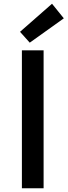

<svg xmlns="http://www.w3.org/2000/svg" viewBox="-20 -1006 361 1026"><path d="M97 0H213V-737H97ZM139 -778 321 -908 258 -986 87 -836Z"/></svg>

Font: Noto Sans CJK SC Medium
Style: Regular
Weight: 500
Designer: Ryoko NISHIZUKA 西塚涼子 (kana, bopomofo & ideographs); Paul D. Hunt (Latin, Greek & Cyrillic); Sandoll Communications 산돌커뮤니
Foundry: Adobe
Version: Version 2.004;hotconv 1.0.118;makeotfexe 2.5.65603